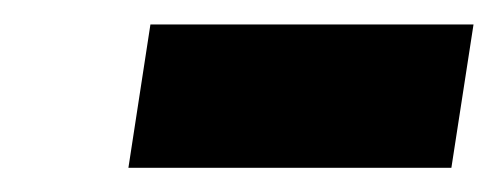

<svg xmlns="http://www.w3.org/2000/svg" viewBox="-20 -790 407 157"><path d="M349.1 -652.8H85L103 -770H367.2Z"/></svg>

Font: Fira Sans Compressed ExtraBold
Style: Italic
Weight: 800
Width: 3
Italic angle: -8°
Designer: Carrois Corporate & Edenspiekermann AG
Foundry: Carrois Corporate GbR & Edenspiekermann AG
Version: Version 4.203;PS 004.203;hotconv 1.0.88;makeotf.lib2.5.64775